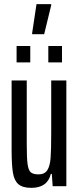

<svg xmlns="http://www.w3.org/2000/svg" viewBox="-20 -898 380 926"><path d="M36 -176V-510H109V-205Q109 -136 113 -106.5Q117 -77 128.5 -67Q140 -57 166 -57Q195 -57 208 -77Q221 -97 224 -135.5Q227 -174 227 -257V-510H300V0H234L230 -59H225Q209 8 131 8Q90 8 69.5 -9Q49 -26 42.5 -64Q36 -102 36 -176ZM60 -597V-676H126V-597ZM213 -597V-676H279V-597ZM135 -733V-738L156 -878H227V-873L193 -733Z"/></svg>

Font: Saira Ultra Condensed Medium
Style: Regular
Weight: 500
Width: 1
Designer: Hector Gatti with collaboration of the Omnibus-Type team
Foundry: Omnibus-Type
Version: Version 1.001; ttfautohint (v1.8)